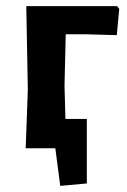

<svg xmlns="http://www.w3.org/2000/svg" viewBox="-20 -485 415 628"><path d="M64 0 71 -192 66 -465H363L370 -456L362 -370L257 -373H195L191 -205L194 -96H264V115L177 123L161 0Z"/></svg>

Font: Alegreya Sans SC
Style: Bold
Weight: 700
Designer: Juan Pablo del Peral
Foundry: Huerta Tipografica
Version: Version 2.007